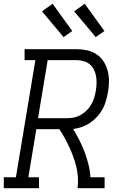

<svg xmlns="http://www.w3.org/2000/svg" viewBox="-33 -995 653 1015"><path d="M-13 0V-58H51L154 -677H97V-735H372Q400 -735 427.5 -729Q455 -723 477.5 -708Q500 -693 514.5 -670.5Q529 -648 536 -621.5Q543 -595 543 -566Q543 -537 538 -509Q534 -486 527.5 -463Q521 -440 509.5 -418.5Q498 -397 481 -378.5Q464 -360 443.5 -346Q423 -332 400 -324Q377 -316 354 -313Q371 -284 386.5 -254Q402 -224 414 -192Q426 -160 434.5 -126.5Q443 -93 445 -58H520V0H377Q381 -29 379 -57.5Q377 -86 370.5 -113Q364 -140 354.5 -166Q345 -192 333.5 -217Q322 -242 309 -265.5Q296 -289 281 -312H159L117 -58H173V0ZM168 -370H321Q340 -370 359 -374Q378 -378 395 -388Q412 -398 426.5 -412.5Q441 -427 450.5 -444.5Q460 -462 465.5 -480.5Q471 -499 474 -518Q477 -537 477.5 -556.5Q478 -576 474.5 -594Q471 -612 463 -628Q455 -644 441 -655.5Q427 -667 409 -672Q391 -677 372 -677H219ZM473 -799 359 -935 415 -975 519 -831ZM303 -799 189 -935 245 -975 349 -831Z"/></svg>

Font: Iosevka Curly Slab LtEx
Style: Italic
Weight: 300
Width: 7
Italic angle: -9°
Monospace: yes
Designer: Belleve Invis
Foundry: Belleve Invis
Version: Version 11.1.0; ttfautohint (v1.8.3)